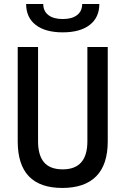

<svg xmlns="http://www.w3.org/2000/svg" viewBox="-20 -928 626 958"><path d="M291 9.8Q68.4 9.8 68.4 -222.7V-693.4H169.9V-222.7Q169.9 -153.3 199.7 -118.2Q229.5 -83 293 -83Q416 -83 416 -222.7V-693.4H517.6V-222.7Q517.6 -106.4 460 -48.3Q402.3 9.8 291 9.8ZM293 -766.6Q206.1 -766.6 158.2 -803.7Q110.4 -840.8 110.4 -908.2H195.8Q195.8 -872.6 221.4 -852.8Q247.1 -833 293 -833Q339.4 -833 364.7 -852.8Q390.1 -872.6 390.1 -908.2H475.6Q475.6 -840.8 427.7 -803.7Q379.9 -766.6 293 -766.6Z"/></svg>

Font: Cascadia Code
Style: Regular
Weight: 400
Monospace: yes
Designer: Aaron Bell
Foundry: Saja Typeworks
Version: Version 2106.017